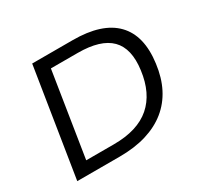

<svg xmlns="http://www.w3.org/2000/svg" viewBox="-147 -896 1139 1088"><g transform="rotate(-30 422.5 -352.5)"><path d="M67 0 179 -705H444Q635 -705 722 -615.5Q809 -526 786 -354Q775 -268 741.5 -202.5Q708 -137 652.5 -92Q597 -47 520 -23.5Q443 0 344 0ZM170 -77H350Q429 -77 489 -95.5Q549 -114 591 -150.5Q633 -187 658.5 -240.5Q684 -294 693 -364Q711 -498 646.5 -563Q582 -628 432 -628H257Z"/></g></svg>

Font: Nunito Sans 10pt SemiExpanded
Style: Italic
Weight: 400
Width: 6
Italic angle: -9°
Designer: Vernon Adams
Foundry: Vernon Adams
Version: Version 3.101;gftools[0.9.27]